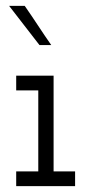

<svg xmlns="http://www.w3.org/2000/svg" viewBox="-20 -632 310 652"><path d="M235 0V-50H162V-375H35V-325H110V-50H35V0ZM154 -479Q131 -512 109 -545.5Q87 -579 64 -612H11Q37 -579 62.5 -545.5Q88 -512 114 -479Z"/></svg>

Font: Josefin Slab Medium
Style: Regular
Weight: 500
Designer: Santiago Orozco
Foundry: Typemade
Version: Version 2.000